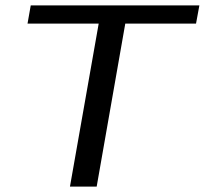

<svg xmlns="http://www.w3.org/2000/svg" viewBox="-20 -695 762 715"><path d="M240.5 0 347.5 -607H82.5L94.5 -675H722.5L710 -607H446.5L340 0Z"/></svg>

Font: Anybody ExtraExpanded Regular
Style: Italic
Weight: 400
Width: 8
Italic angle: -10°
Designer: Tyler Finck
Foundry: Etcetera Type Company
Version: Version 1.010; ttfautohint (v1.8.3) -l 8 -r 50 -G 200 -x 14 